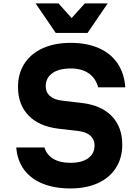

<svg xmlns="http://www.w3.org/2000/svg" viewBox="-20 -1065 790 1104"><path d="M385.3 -128.8Q450.8 -128.8 487.3 -155.4Q523.7 -182.1 523.7 -229.3Q523.7 -263.5 499.4 -285.1Q475.2 -306.7 429.9 -311.7L316.1 -325Q204.8 -338.3 144.2 -400.8Q83.5 -463.2 83.5 -564.8Q83.5 -642.1 120.5 -699.4Q157.5 -756.7 225.8 -787.6Q294.1 -818.6 386.7 -818.6Q479.5 -818.6 548.2 -788.3Q616.8 -758 655.8 -700.7Q694.7 -643.4 700.4 -562.9H544.4Q530.7 -615.3 490.2 -643.3Q449.8 -671.2 386.7 -671.2Q318.5 -671.2 280.7 -644.1Q242.9 -616.9 242.9 -568.7Q242.9 -534.5 267.1 -512.9Q291.4 -491.3 336.6 -486.3L450.5 -473Q562.1 -460 622.6 -397.4Q683 -334.8 683 -233.2Q683 -156.9 646.7 -99.8Q610.4 -42.7 543 -12Q475.5 18.6 385.3 18.6Q293.4 18.6 225.1 -9.2Q156.8 -37 118 -90Q79.2 -142.9 73.5 -217.1H235.5Q249.2 -173.7 287.3 -151.2Q325.5 -128.8 385.3 -128.8ZM483.3 -875.5H300.6L184.8 -1045.3H316.3L438.7 -909.2H345.1L467.6 -1045.3H599.1Z"/></svg>

Font: Martian Mono Custom sWd Rg
Style: Regular
Weight: 400
Width: 6
Monospace: yes
Designer: Alex Havermale
Foundry: Evil Martians
Version: Version 1.000